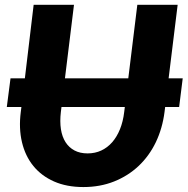

<svg xmlns="http://www.w3.org/2000/svg" viewBox="-20 -748 758 776"><path d="M484.5 -315.5H228.5L226 -295.5Q221.5 -257 226.2 -226Q231 -195 245 -173.2Q259 -151.5 281.2 -139.8Q303.5 -128 334 -128Q364.5 -128 389.5 -139.8Q414.5 -151.5 433.5 -173.2Q452.5 -195 465 -226Q477.5 -257 482 -295.5ZM704 -315.5H647.5L645 -295.5Q636.5 -229 609.8 -173.2Q583 -117.5 540.2 -77.2Q497.5 -37 441 -14.5Q384.5 8 317 8Q249.5 8 198.5 -14.5Q147.5 -37 114.8 -77.2Q82 -117.5 68.8 -173.2Q55.5 -229 64 -295.5L66.5 -315.5H7.5L22.5 -431.5H80.5L116 -728.5H279L242.5 -431.5H498.5L535 -728.5H698L661.5 -431.5H718.5Z"/></svg>

Font: Lato ExtraBold
Style: Italic
Weight: 800
Italic angle: -7°
Designer: Lukasz Dziedzic with Adam Twardoch and Botio Nikoltchev
Foundry: tyPoland Lukasz Dziedzic
Version: Version 2.015; 2015-08-06; http://www.latofonts.com/